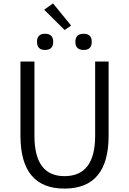

<svg xmlns="http://www.w3.org/2000/svg" viewBox="-20 -1093 756 1126"><path d="M100 -297V-732H182V-296Q182 -60 358 -60Q538 -60 538 -296V-732H617V-297Q617 13 358 13Q100 13 100 -297ZM197 -848Q197 -895 244 -895Q292 -895 292 -848Q292 -800 244 -800Q197 -800 197 -848ZM239 -1036 291 -1073 397 -943 359 -917ZM422 -848Q422 -895 471 -895Q518 -895 518 -848Q518 -800 471 -800Q422 -800 422 -848Z"/></svg>

Font: Source Han Sans CN Normal
Style: Regular
Weight: 350
Designer: Ryoko NISHIZUKA 西塚涼子 (kana, bopomofo & ideographs); Paul D. Hunt (Latin, Greek & Cyrillic); Sandoll Communications 산돌커뮤니
Foundry: Adobe
Version: Version 2.004;hotconv 1.0.118;makeotfexe 2.5.65603